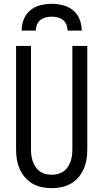

<svg xmlns="http://www.w3.org/2000/svg" viewBox="-20 -975 540 1003"><path d="M250 8Q224 8 198 2.5Q172 -3 149.5 -16Q127 -29 110 -49Q93 -69 82.5 -93Q72 -117 68 -143Q64 -169 64 -195V-735H142V-195Q142 -179 144 -162.5Q146 -146 151.5 -131Q157 -116 166 -102.5Q175 -89 188.5 -79.5Q202 -70 218 -66Q234 -62 250 -62Q266 -62 282 -66Q298 -70 311.5 -79.5Q325 -89 334 -102.5Q343 -116 348.5 -131Q354 -146 356 -162.5Q358 -179 358 -195V-735H436V-195Q436 -169 432 -143Q428 -117 417.5 -93Q407 -69 390 -49Q373 -29 350.5 -16Q328 -3 302 2.5Q276 8 250 8ZM93 -815Q93 -845 104 -873.5Q115 -902 138 -921Q161 -940 190.5 -947.5Q220 -955 250 -955Q280 -955 309.5 -947.5Q339 -940 362 -921Q385 -902 396 -873.5Q407 -845 407 -815H333Q333 -831 327 -846Q321 -861 309 -870.5Q297 -880 281.5 -884Q266 -888 250 -888Q234 -888 218.5 -884Q203 -880 191 -870.5Q179 -861 173 -846Q167 -831 167 -815Z"/></svg>

Font: Iosevka NFM
Style: Regular
Weight: 400
Monospace: yes
Designer: Belleve Invis
Foundry: Belleve Invis
Version: Version 29.0.4; ttfautohint (v1.8.4);Nerd Fonts 3.3.0